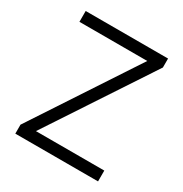

<svg xmlns="http://www.w3.org/2000/svg" viewBox="-165 -834 916 960"><g transform="rotate(30 293.5 -353.5)"><path d="M56.6 -51.8 446.3 -644.5H54.7V-707H530.3V-655.3L139.6 -62.5H534.2V0H56.6Z"/></g></svg>

Font: Pretendard JP Light
Style: Regular
Weight: 300
Designer: Base glyphs from Inter by Rasmus Andersson; Hangeul glyphs from Noto Sans CJK(Source Han Sans) by Jang Soo-young and Kan
Foundry: Kil Hyung-jin
Version: Version 1.309